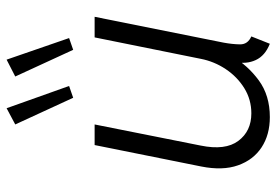

<svg xmlns="http://www.w3.org/2000/svg" viewBox="-146 -672 826 573"><g transform="rotate(-90 266.5 -385.0)"><path d="M204.1 7.8Q151.4 7.8 113.8 -16.8Q76.2 -41.5 60.1 -87.2Q43.9 -132.8 56.6 -196.8L120.6 -515.1H182.1L119.1 -198.7Q104 -125 133.1 -86.2Q162.1 -47.4 215.3 -47.4Q256.3 -47.4 290.3 -68.4Q324.2 -89.4 347.2 -123.8Q370.1 -158.2 377.9 -198.2L441.9 -515.1H503.4L426.3 -130.4Q421.4 -104 421.1 -81.1Q420.9 -58.1 444.8 -47.4L422.9 7.8Q387.2 -6.3 374.3 -34.2Q361.3 -62 368.7 -97.7L391.1 -75.2H346.2L384.8 -104Q358.4 -58.1 313.5 -25.1Q268.6 7.8 204.1 7.8ZM261.7 -579.1 182.1 -752 230.5 -777.8 296.9 -591.3ZM404.8 -579.1 325.2 -752 375.5 -777.8 439.9 -591.3Z"/></g></svg>

Font: Reddit Sans Light
Style: Italic
Weight: 300
Italic angle: -11.25°
Designer: Stephen Hutchings
Version: Version 1.013